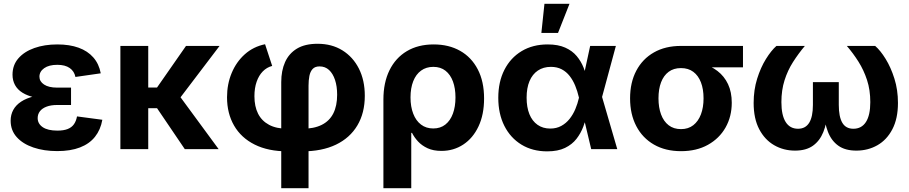

<svg xmlns="http://www.w3.org/2000/svg" viewBox="-20 -779 4748 1003"><path d="M278.8 10.3Q209.5 10.3 154.3 -8.5Q99.1 -27.3 67.4 -62.7Q35.6 -98.1 35.6 -148.4Q35.6 -179.7 49.3 -204.8Q63 -230 90.3 -248Q117.7 -266.1 158.4 -275.9Q199.2 -285.6 253.4 -285.6H351.1V-230.5H277.8Q246.1 -230.5 223.4 -221.9Q200.7 -213.4 188.7 -198Q176.8 -182.6 176.8 -162.1Q176.8 -132.8 203.1 -114.7Q229.5 -96.7 279.8 -96.7Q312.5 -96.7 333.5 -105Q354.5 -113.3 366.2 -129.9Q377.9 -146.5 382.3 -170.9L514.6 -153.3Q505.4 -101.1 476.3 -64.5Q447.3 -27.8 397.9 -8.8Q348.6 10.3 278.8 10.3ZM254.9 -261.2Q202.1 -261.2 162.8 -269.8Q123.5 -278.3 97.4 -294.7Q71.3 -311 58.3 -335Q45.4 -358.9 45.4 -388.7Q45.4 -439 75.9 -474.1Q106.4 -509.3 159.4 -528.1Q212.4 -546.9 279.3 -546.9Q343.3 -546.9 390.6 -529.8Q438 -512.7 467.5 -479Q497.1 -445.3 506.3 -396L374 -377Q368.2 -406.7 344.2 -423.6Q320.3 -440.4 279.3 -440.4Q235.8 -440.4 210.9 -422.9Q186 -405.3 186 -378.4Q186 -353.5 210.2 -337.4Q234.4 -321.3 278.3 -321.3H351.1V-261.2Z M754.4 -539.1V0H608.9V-539.1ZM1127 -539.1 879.9 -213.9H719.7L717.3 -321.8H800.3L951.7 -539.1ZM945.3 0 796.4 -219.7 907.2 -292.5 1122.1 0Z M1449.2 204.1V-350.1Q1449.2 -409.7 1469.2 -454.6Q1489.3 -499.5 1531 -524.9Q1572.8 -550.3 1639.2 -550.3Q1713.4 -550.3 1768.8 -515.9Q1824.2 -481.4 1855 -420.4Q1885.7 -359.4 1885.7 -278.8Q1885.7 -189 1846.9 -123.8Q1808.1 -58.6 1735.1 -23.4Q1662.1 11.7 1558.6 11.7H1482.4Q1381.3 11.7 1310.5 -23.7Q1239.7 -59.1 1202.9 -122.8Q1166 -186.5 1166 -271Q1166 -339.4 1190.2 -397.5Q1214.4 -455.6 1258.8 -495.4Q1303.2 -535.2 1364.7 -547.9L1401.9 -434.6Q1373.5 -427.2 1352.8 -406Q1332 -384.8 1320.6 -351.8Q1309.1 -318.8 1309.1 -276.4Q1309.1 -223.1 1328.1 -185.3Q1347.2 -147.5 1385.5 -127Q1423.8 -106.4 1482.4 -106.4H1558.6Q1620.1 -106.4 1660.6 -126.7Q1701.2 -147 1721.2 -186.5Q1741.2 -226.1 1741.2 -284.2Q1741.2 -328.1 1730.2 -361.3Q1719.2 -394.5 1699 -413.3Q1678.7 -432.1 1649.4 -432.1Q1625.5 -432.1 1613 -418.5Q1600.6 -404.8 1596.2 -382.1Q1591.8 -359.4 1591.8 -332V204.1Z M1982.9 204.1V-259.3Q1982.9 -347.2 2014.6 -411.9Q2046.4 -476.6 2105.2 -511.7Q2164.1 -546.9 2245.6 -546.9Q2324.7 -546.9 2383.8 -513.4Q2442.9 -480 2475.8 -416.7Q2508.8 -353.5 2508.8 -264.6Q2508.8 -180.2 2479.7 -118.7Q2450.7 -57.1 2400.1 -23.9Q2349.6 9.3 2286.1 9.3Q2243.7 9.3 2213.6 -4.6Q2183.6 -18.6 2163.8 -40Q2144 -61.5 2132.3 -85H2128.4V204.1ZM2243.2 -107.9Q2280.8 -107.9 2306.6 -128.4Q2332.5 -148.9 2345.9 -185.3Q2359.4 -221.7 2359.4 -270Q2359.4 -317.4 2346.2 -353.3Q2333 -389.2 2307.4 -409.4Q2281.7 -429.7 2243.7 -429.7Q2206.5 -429.7 2179.7 -410.2Q2152.8 -390.6 2138.7 -354.7Q2124.5 -318.8 2124.5 -270Q2124.5 -221.7 2138.7 -185.1Q2152.8 -148.4 2179.4 -128.2Q2206.1 -107.9 2243.2 -107.9Z M2838.4 11.7Q2761.7 11.7 2704.1 -23.4Q2646.5 -58.6 2614.7 -121.6Q2583 -184.6 2583 -268.1Q2583 -351.6 2615 -414.3Q2647 -477.1 2705.1 -512Q2763.2 -546.9 2840.8 -546.9Q2895.5 -546.9 2932.6 -530.3Q2969.7 -513.7 2992.7 -486.1Q3015.6 -458.5 3028.8 -425.3Q3042 -392.1 3048.8 -359.9H3091.8L3124.5 -274.9L3204.6 0H3068.4L3003.9 -271Q2996.6 -302.7 2984.9 -331.3Q2973.1 -359.9 2955.8 -382.1Q2938.5 -404.3 2914.3 -417Q2890.1 -429.7 2857.9 -429.7Q2818.4 -429.7 2789.8 -410.4Q2761.2 -391.1 2746.1 -355.2Q2731 -319.3 2731 -269Q2731 -218.8 2745.6 -182.6Q2760.3 -146.5 2788.1 -127Q2815.9 -107.4 2854.5 -107.4Q2886.7 -107.4 2911.9 -121.1Q2937 -134.8 2955.3 -157.7Q2973.6 -180.7 2985.6 -209.2Q2997.6 -237.8 3004.4 -268.1L3063 -539.1H3197.3L3124 -268.1L3091.3 -184.6H3048.3Q3040 -151.9 3027.1 -117.4Q3014.2 -83 2991.5 -53.7Q2968.8 -24.4 2931.6 -6.3Q2894.5 11.7 2838.4 11.7ZM2808.1 -606.9 2824.2 -759.3H2955.1L2895 -606.9Z M3537.6 10.7Q3456.1 10.7 3396.2 -23.7Q3336.4 -58.1 3304 -120.1Q3271.5 -182.1 3271.5 -265.1Q3271.5 -348.1 3304 -409.7Q3336.4 -471.2 3396 -505.1Q3455.6 -539.1 3537.1 -539.1H3861.3V-427.2H3627.9L3537.1 -423.3Q3499 -423.3 3472.9 -403.8Q3446.8 -384.3 3433.3 -348.9Q3419.9 -313.5 3419.9 -265.1Q3419.9 -217.8 3433.3 -181.4Q3446.8 -145 3472.9 -124.8Q3499 -104.5 3537.6 -104.5Q3575.7 -104.5 3601.8 -125Q3627.9 -145.5 3641.6 -181.6Q3655.3 -217.8 3655.3 -265.1Q3655.3 -313.5 3641.6 -348.9Q3627.9 -384.3 3601.8 -403.8Q3575.7 -423.3 3537.6 -423.3V-462.9Q3595.2 -462.9 3643.8 -449.2Q3692.4 -435.5 3728 -408.2Q3763.7 -380.9 3783.2 -339.4Q3802.7 -297.9 3802.7 -242.2Q3802.7 -170.4 3770.3 -113Q3737.8 -55.7 3678.2 -22.5Q3618.7 10.7 3537.6 10.7Z M4133.3 7.8Q4073.2 7.8 4024.2 -20.5Q3975.1 -48.8 3946 -104.2Q3917 -159.7 3917 -241.2Q3917 -309.1 3935.3 -367.7Q3953.6 -426.3 3981.2 -470.7Q4008.8 -515.1 4036.1 -539.1H4184.6Q4150.9 -499 4122.8 -455.1Q4094.7 -411.1 4078.4 -359.6Q4062 -308.1 4062 -245.6Q4062 -177.2 4084.2 -141.8Q4106.4 -106.4 4148.9 -106.4Q4188 -106.4 4207.3 -137.9Q4226.6 -169.4 4226.6 -231V-350.1H4361.8V-231Q4361.8 -169.4 4380.1 -137.9Q4398.4 -106.4 4438 -106.4Q4481 -106.4 4503.7 -141.8Q4526.4 -177.2 4526.4 -245.6Q4526.4 -309.1 4509.3 -361.1Q4492.2 -413.1 4464.6 -456.8Q4437 -500.5 4403.8 -539.1H4551.8Q4579.1 -515.6 4606.4 -471.4Q4633.8 -427.2 4652.3 -368.4Q4670.9 -309.6 4670.9 -241.2Q4670.9 -159.7 4641.8 -104Q4612.8 -48.3 4563.5 -20.3Q4514.2 7.8 4453.6 7.8Q4395 7.8 4359.1 -18.1Q4323.2 -43.9 4305.4 -89.6Q4287.6 -135.3 4282.7 -194.8H4303.7Q4299.3 -134.8 4281 -89.1Q4262.7 -43.5 4226.8 -17.8Q4190.9 7.8 4133.3 7.8Z"/></svg>

Font: Inter 18pt
Style: Bold
Weight: 700
Designer: Rasmus Andersson
Foundry: rsms
Version: Version 4.001;git-66647c0bb